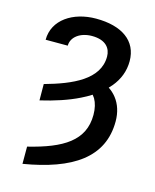

<svg xmlns="http://www.w3.org/2000/svg" viewBox="-113 -615 730 905"><g transform="rotate(15 252.0 -162.5)"><path d="M84.5 -96.2C153.3 -112.3 216.8 -132.8 271 -159.7C288.1 -168 304.7 -177.2 319.8 -187C323.2 -182.6 326.7 -178.2 330.1 -172.9C341.8 -152.8 348.1 -126.5 348.1 -95.7C348.1 30.3 251.5 88.4 84.5 129.4V213.4C319.3 174.3 457 84 457 -93.3C457 -136.7 444.8 -174.8 421.9 -204.1C411.6 -217.3 398.9 -229 384.3 -238.8C389.6 -244.1 394.5 -250 399.4 -255.4C430.2 -292.5 447.3 -335.9 447.3 -384.3C447.3 -483.9 369.1 -537.6 243.2 -537.6C130.9 -537.6 38.6 -477.5 38.6 -379.9H146.5C146.5 -422.9 189.5 -453.6 245.6 -453.6C314.5 -453.6 338.9 -417 338.9 -377.9C338.9 -265.6 215.8 -212.4 84 -175.8Z"/></g></svg>

Font: Bert Sans Medium
Style: Regular
Weight: 500
Designer: Christian Robertson (Google), Cristiano Sobral
Foundry: Google, Cristiano Sobral
Version: Version 3.101